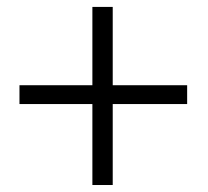

<svg xmlns="http://www.w3.org/2000/svg" viewBox="-20 -609 604 558"><path d="M307.6 -361.3H523.9V-306.6H307.6V-71.3H248.5V-306.6H36.6V-361.3H248.5V-588.9H307.6Z"/></svg>

Font: RobotoInd Light
Style: Regular
Weight: 300
Designer: Google
Version: Version 2.001151; 2014